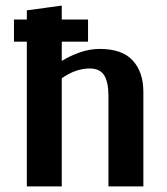

<svg xmlns="http://www.w3.org/2000/svg" viewBox="-20 -667 599 687"><path d="M493 -338V0H368V-324Q368 -374 352.5 -398Q337 -422 301 -422Q251 -422 201 -387V0H76V-518H30V-597H76V-630L201 -647V-597H295V-518H201V-449Q232 -468 267 -480Q302 -492 337 -492Q417 -492 455 -450.5Q493 -409 493 -338Z"/></svg>

Font: Arya
Style: Bold
Weight: 700
Designer: Eduardo Rodriguez Tunni, Modular Infotech
Foundry: Eduardo Rodriguez Tunni, Modular Infotech
Version: Version 1.002